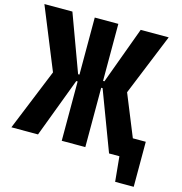

<svg xmlns="http://www.w3.org/2000/svg" viewBox="-135 -932 1155 1219"><g transform="rotate(15 442.0 -323.0)"><path d="M6 0 171 -405 6 -810H190L328 -435H337V-810H492V-435H501L639 -810H823L658 -405L769 -132H854V164H732L716 0H648L501 -390H492V0H337V-390H328L181 0Z"/></g></svg>

Font: Oswald Heavy
Style: Regular
Weight: 400
Designer: Vernon Adams
Foundry: Vernon Adams
Version: Version 4.101